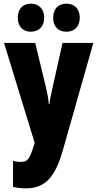

<svg xmlns="http://www.w3.org/2000/svg" viewBox="-20 -787 531 1047"><path d="M77 -690C77 -642 105 -614 148 -614C193 -614 221 -644 221 -690C221 -737 193 -767 148 -767C105 -767 77 -739 77 -690ZM270 -690C270 -643 297 -614 342 -614C388 -614 415 -644 415 -690C415 -737 388 -767 342 -767C298 -767 270 -739 270 -690ZM2 -553 169 -8 166 2C141 83 131 96 91 96C78 96 64 94 51 90V232C72 237 95 240 121 240C221 240 279 186 322 35L489 -553H321L267 -311C257 -270 252 -242 250 -220H246C245 -243 238 -279 230 -313L172 -553Z"/></svg>

Font: Noto Sans Lao Looped ExtraCondensed Black
Style: Regular
Weight: 900
Width: 2
Designer: Mark Frömberg, Ben Mitchell
Foundry: The Fontpad Ltd
Version: Version 1.002